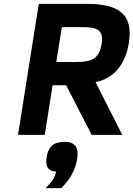

<svg xmlns="http://www.w3.org/2000/svg" viewBox="-20 -696 689 991"><path d="M645.2 -475C669.5 -628.3 586.9 -676 426.1 -676H180.1L73 0H211L251.5 -256H321.5L453 0H611L473.1 -272C567.4 -291.1 627.5 -363 645.2 -475ZM504.3 -469C491.9 -391 450.8 -376 371.6 -376H270.6L299.1 -556H406.1C481.8 -556 515.9 -542.2 504.3 -469ZM220.9 114C213.4 161.8 226.2 187.2 269.9 190C259.9 227.8 244.1 246.6 215.4 275H296.4C342.3 229.7 369.6 179.3 378.4 124C387.7 65.3 366.3 36 314.3 36C256.7 36 229.4 60.4 220.9 114Z"/></svg>

Font: Fog Sans
Style: It
Weight: 700
Foundry: Intel Corporation
Version: Version 1.00